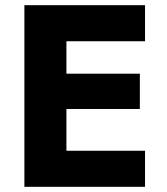

<svg xmlns="http://www.w3.org/2000/svg" viewBox="-20 -720 643 740"><path d="M186 0H539V-139H186ZM186 -561H539V-700H186ZM186 -300H519V-436H186ZM74 -700V0H236V-700Z"/></svg>

Font: Glinicke Jost Bold
Style: Bold
Weight: 700
Version: Version 3.710